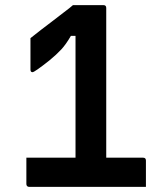

<svg xmlns="http://www.w3.org/2000/svg" viewBox="-20 -730 640 750"><path d="M83 -114H275V-590H257Q238 -557 219.5 -537Q201 -517 173 -494Q115 -448 107 -448Q99 -448 99 -458V-581Q120 -598 141 -614Q162 -630 183 -646Q203 -662 228.5 -681Q254 -700 265 -710H384Q395 -710 395 -699V-114H539Q550 -114 550 -103V0H94Q89 0 86 -3Q83 -6 83 -11Z"/></svg>

Font: Recursive Sn Lnr St SmB
Style: Regular
Weight: 600
Version: Version 1.079;hotconv 1.0.112;makeotfexe 2.5.65598; ttfautoh